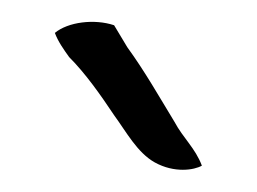

<svg xmlns="http://www.w3.org/2000/svg" viewBox="-20 -736 234 175"><path d="M30 -706C33 -698 38 -691 43 -684C58 -669 72 -649 84 -631C95 -616 105 -597 121 -588C139 -578 157 -581 164 -585C158 -601 147 -610 139 -625C125 -648 112 -671 96 -693L84 -713C66 -719 42 -716 30 -706Z"/></svg>

Font: SolarCharger
Style: 550
Weight: 400
Designer: Mew Too
Foundry: Cannot Into Space Fonts/KineticPlasma Fonts
Version: Version 1.100